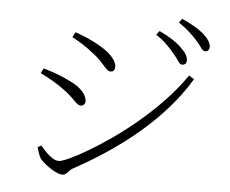

<svg xmlns="http://www.w3.org/2000/svg" viewBox="-55 -857 1109 925"><g transform="rotate(5 500.0 -394.0)"><path d="M762 -622Q746 -642 724.5 -663.5Q703 -685 671 -706L686 -725Q722 -708 749 -690.5Q776 -673 792 -657Q812 -638 820.5 -623.5Q829 -609 829 -595Q829 -584 823 -578.5Q817 -573 808 -573Q797 -573 788 -588Q779 -603 762 -622ZM865 -696Q847 -716 827 -734Q807 -752 775 -774L789 -793Q825 -777 852 -761Q879 -745 896 -730Q933 -697 933 -669Q933 -659 927.5 -653Q922 -647 913 -647Q902 -647 892 -662Q882 -677 865 -696ZM270 -659 283 -684Q312 -674 344 -660Q376 -646 403 -630Q437 -610 455 -592.5Q473 -575 480.5 -560.5Q488 -546 488 -534Q488 -524 483 -517Q478 -510 467 -510Q457 -510 445.5 -521.5Q434 -533 417.5 -552Q401 -571 374 -591Q350 -611 320 -630Q290 -649 270 -659ZM846 -524 871 -508Q826 -433 766.5 -365.5Q707 -298 636 -237.5Q565 -177 486 -124.5Q407 -72 324 -27Q317 -23 310.5 -15Q304 -7 296.5 -1Q289 5 277 5Q264 5 242 -6.5Q220 -18 200 -33.5Q180 -49 170 -62Q163 -72 157 -90.5Q151 -109 149 -116L166 -126Q181 -108 196 -93Q211 -78 226.5 -68.5Q242 -59 257 -59Q269 -59 304.5 -75Q340 -91 390.5 -120.5Q441 -150 501 -191.5Q561 -233 623 -285Q685 -337 742.5 -397Q800 -457 846 -524ZM133 -473 145 -497Q186 -485 216.5 -473.5Q247 -462 278 -446Q307 -432 325 -416.5Q343 -401 351.5 -385.5Q360 -370 360 -355Q360 -349 357 -344.5Q354 -340 349.5 -337Q345 -334 340 -334Q328 -334 317 -344Q306 -354 290.5 -370Q275 -386 248 -405Q222 -424 195 -440Q168 -456 133 -473Z"/></g></svg>

Font: Noto Serif HK
Style: Regular
Weight: 200
Designer: Ryoko NISHIZUKA 西塚涼子 (kana & ideographs); Frank Grießhammer (Latin, Greek & Cyrillic); Wenlong ZHANG 张文龙 (bopomofo); San
Foundry: Adobe
Version: Version 2.001;hotconv 1.1.0;makeotfexe 2.6.0